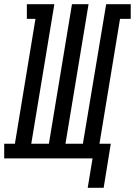

<svg xmlns="http://www.w3.org/2000/svg" viewBox="-67 -755 643 915"><path d="M351 140 374 0H-47V-70H4L102 -665H61V-735H192L82 -70H166L276 -735H355L245 -70H328L439 -735H556V-665H505L407 -70H461L427 140Z"/></svg>

Font: Iosevka Slab
Style: Italic
Weight: 400
Italic angle: -9°
Monospace: yes
Designer: Belleve Invis
Foundry: Belleve Invis
Version: Version 11.1.0; ttfautohint (v1.8.3)